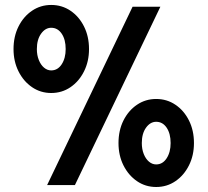

<svg xmlns="http://www.w3.org/2000/svg" viewBox="-20 -747 838 775"><path d="M186.7 -371.6Q143.8 -371.6 109.4 -395.1Q74.9 -418.6 54.8 -458.8Q34.6 -499 34.6 -549Q34.6 -600 54.8 -640.2Q74.9 -680.4 109.4 -703.7Q143.8 -727 186.7 -727Q230.1 -727 264.5 -703.7Q299 -680.4 319.1 -640.2Q339.3 -600 339.3 -549Q339.3 -499 319.1 -458.8Q299 -418.6 264.5 -395.1Q230.1 -371.6 186.7 -371.6ZM186.7 -462.8Q212.9 -462.8 229 -487.4Q245.1 -512.1 245.1 -549Q245.1 -587.4 229 -611.1Q212.9 -634.9 186.7 -634.9Q163 -634.9 145.9 -611.1Q128.8 -587.4 128.8 -549Q128.8 -524.2 136.7 -504.7Q144.5 -485.1 157.7 -474Q170.9 -462.8 186.7 -462.8ZM610.4 7.8Q567.4 7.8 533 -15.7Q498.6 -39.2 478.4 -79.4Q458.3 -119.5 458.3 -169.6Q458.3 -220.6 478.4 -260.8Q498.6 -301 533 -324.2Q567.4 -347.5 610.4 -347.5Q653.7 -347.5 688.1 -324.2Q722.6 -301 742.7 -260.8Q762.9 -220.6 762.9 -169.6Q762.9 -119.5 742.7 -79.4Q722.6 -39.2 688.1 -15.7Q653.7 7.8 610.4 7.8ZM610.4 -83.3Q636.5 -83.3 652.6 -108Q668.7 -132.6 668.7 -169.6Q668.7 -207.9 652.6 -231.7Q636.5 -255.4 610.4 -255.4Q586.6 -255.4 569.5 -231.7Q552.4 -207.9 552.4 -169.6Q552.4 -144.8 560.3 -125.2Q568.1 -105.7 581.3 -94.5Q594.5 -83.3 610.4 -83.3ZM170.2 0 515.1 -719.7H627.3L282.4 0Z"/></svg>

Font: Reddit Sans Condensed
Style: Regular
Weight: 400
Designer: Stephen Hutchings
Foundry: Reddit
Version: Version 1.014